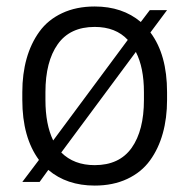

<svg xmlns="http://www.w3.org/2000/svg" viewBox="-20 -561 584 592"><path d="M495.1 -529.8 443.8 -460.9Q495.1 -392.6 495.1 -276.9V-252.9Q495.1 -196.8 481.9 -149.7Q468.8 -102.5 442.4 -66.2Q416 -29.8 372.3 -9.3Q328.6 11.2 272 11.2Q186 11.2 128.9 -37.1L102.1 0H48.8L100.1 -67.9Q48.8 -137.7 48.8 -252.9V-276.9Q48.8 -333 62 -380.1Q75.2 -427.2 101.6 -463.6Q127.9 -500 171.6 -520.5Q215.3 -541 272 -541Q357.4 -541 414.1 -493.2L441.9 -529.8ZM120.1 -252.9Q120.1 -177.2 144 -127.9L374 -438Q336.9 -478 272 -478Q195.8 -478 158 -424.6Q120.1 -371.1 120.1 -276.9ZM423.8 -276.9Q423.8 -352.5 398.9 -400.9L168.9 -90.8Q208 -51.8 272 -51.8Q348.1 -51.8 386 -105.2Q423.8 -158.7 423.8 -252.9Z"/></svg>

Font: Cooper Hewitt
Style: Book
Weight: 705
Designer: Village Type and Design LLC
Foundry: Cooper Hewitt Smithsonian Design Museum
Version: 1.000